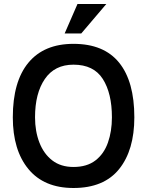

<svg xmlns="http://www.w3.org/2000/svg" viewBox="-20 -929 734 959"><path d="M367 -909H511L386 -762H303ZM44 -343Q44 -522 122 -616Q200 -710 347 -710Q499 -710 575 -616Q651 -522 651 -343Q651 -179 575 -84.5Q499 10 347 10Q200 10 122 -84.5Q44 -179 44 -343ZM347 -95Q414 -95 456.5 -127.5Q499 -160 519 -216.5Q539 -273 539 -343Q539 -463 493.5 -534.5Q448 -606 347 -606Q253 -606 204 -534.5Q155 -463 155 -343Q155 -273 177 -216.5Q199 -160 241.5 -127.5Q284 -95 347 -95Z"/></svg>

Font: Haskoy SemiBold
Style: Regular
Weight: 600
Designer: Ertekin Erdin
Foundry: Ertekin Erdin
Version: Version 1.500; ttfautohint (v1.8.3)